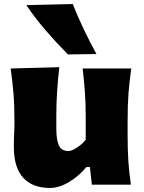

<svg xmlns="http://www.w3.org/2000/svg" viewBox="-20 -911 710 947"><path d="M226.1 16.1Q140.6 16.1 94.5 -34.2Q48.3 -84.5 48.3 -186.5Q48.3 -224.1 49.8 -252.9Q51.3 -281.7 51.3 -313Q51.3 -395.5 46.1 -454.1Q41 -512.7 32.7 -573.2L272.5 -579.6Q265.6 -519 261.7 -460.7Q257.8 -402.3 257.8 -339.8V-274.9Q257.8 -219.7 270.8 -192.9Q283.7 -166 317.4 -166Q333.5 -166 359.6 -183.1Q385.7 -200.2 402.8 -221.7V-339.8Q402.8 -402.3 398.7 -457.5Q394.5 -512.7 387.7 -573.2H627.4Q618.7 -512.7 614 -454.1Q609.4 -395.5 609.4 -313V-246.6Q609.4 -174.8 613 -117.7Q616.7 -60.5 625.5 0H433.1L423.3 -87.4H406.2Q370.6 -43.5 321.3 -13.7Q272 16.1 226.1 16.1ZM314.9 -642.6Q257.3 -700.7 204.8 -761.7Q152.3 -822.8 109.9 -885.7L338.9 -891.1Q363.3 -829.1 392.6 -767.8Q421.9 -706.5 455.6 -644.5Z"/></svg>

Font: Pinar DS4-ExtraBold
Style: Regular
Weight: 800
Designer: Amin Abedi
Version: Version 2.000